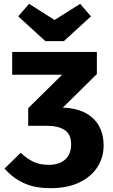

<svg xmlns="http://www.w3.org/2000/svg" viewBox="-20 -964 587 1001"><path d="M243.4 17Q159.8 17 102.2 -10.3Q44.6 -37.6 3.8 -85.5L88 -167.5Q121.9 -135.4 155.5 -120Q189.1 -104.6 234.8 -104.6Q288.9 -104.6 319.9 -132.5Q350.8 -160.4 350.8 -211.8Q350.8 -264 317.3 -286Q283.8 -308.1 226.2 -308.1H127L268 -403.2H291Q402.6 -403.2 461.4 -350.5Q520.2 -297.8 520.2 -205.5Q520.2 -143.2 487.9 -92.9Q455.6 -42.6 393.7 -12.8Q331.9 17 243.4 17ZM127 -308.1V-400L303.9 -574.3H43.5V-693.4H485V-577.8L248.7 -345.1ZM264.5 -859.8 397.8 -943.9 454.2 -878.9 313 -749.6H216.5L74.9 -878.9L131.7 -943.9Z"/></svg>

Font: Fira Sans Variable
Style: Regular
Weight: 400
Designer: Carrois Corporate & Edenspiekermann AG
Foundry: Carrois Corporate GbR & Edenspiekermann AG
Version: Version 4.202